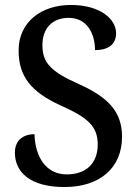

<svg xmlns="http://www.w3.org/2000/svg" viewBox="-20 -744 554 774"><path d="M240 10C380 10 472 -65 472 -193C472 -296 413 -353 298 -405C185 -455 151 -491 151 -562C151 -630 191 -672 257 -672C332 -672 363 -607 363 -542C418 -542 448 -566 448 -610C448 -667 384 -724 266 -724C145 -724 55 -654 55 -541C55 -434 107 -373 224 -319C330 -272 374 -237 374 -162C374 -86 328 -41 249 -41C167 -41 122 -109 119 -203C72 -203 40 -177 40 -129C40 -51 100 10 240 10Z"/></svg>

Font: Noto Serif SemiCondensed Medium
Style: Regular
Weight: 500
Width: 4
Designer: Monotype Design Team
Foundry: Monotype Imaging Inc.
Version: Version 2.014